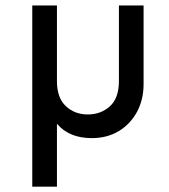

<svg xmlns="http://www.w3.org/2000/svg" viewBox="-20 -495 619 702"><path d="M98 187.5V-475H188.2V187.5ZM315.5 10Q232.8 10 188 -42.6Q143.2 -95.2 143.2 -177.2L188.2 -198.2Q188.2 -137.2 220.8 -106.9Q253.2 -76.5 300.8 -76.5Q348.8 -76.5 381.8 -106.4Q414.8 -136.2 414.8 -198.5V-475H505V-188Q505 -130.5 480.8 -85.8Q456.5 -41 414 -15.5Q371.5 10 315.5 10Z"/></svg>

Font: Outfit Thin
Style: Regular
Weight: 100
Designer: Rodrigo Fuenzalida
Foundry: fragTYPE
Version: Version 1.100;gftools[0.9.27]